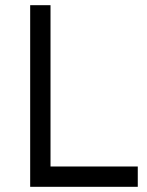

<svg xmlns="http://www.w3.org/2000/svg" viewBox="-20 -720 565 740"><path d="M96.3 0H511V-78.3H174.7V-700H96.3Z"/></svg>

Font: Unageo Variable
Style: Regular
Weight: 300
Designer: Richard Sepsi
Foundry: Richard Sepsi
Version: Version 2.200